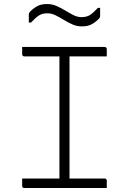

<svg xmlns="http://www.w3.org/2000/svg" viewBox="-20 -933 640 953"><path d="M325 -20H272L275 -31Q275 -51 275 -72Q275 -93 275 -114Q275 -185 275 -255.5Q275 -326 275 -396.5Q275 -467 275 -538Q275 -609 275 -680H331L325 -669Q325 -653 325 -636Q325 -619 325 -602Q325 -529 325 -456.5Q325 -384 325 -311Q325 -238 325 -165.5Q325 -93 325 -20ZM510 0H101Q98 0 96 -0.5Q94 -1 92.5 -2.5Q91 -4 90.5 -6Q90 -8 90 -11Q90 -18 90 -23.5Q90 -29 90 -35Q90 -41 90 -47H499Q503 -47 505 -45.5Q507 -44 508.5 -42Q510 -40 510 -36Q510 -30 510 -24Q510 -18 510 -12.5Q510 -7 510 0ZM90 -700H499Q504 -700 507 -697Q510 -694 510 -689Q510 -684 510 -679.5Q510 -675 510 -671Q510 -667 510 -662.5Q510 -658 510 -653H101Q96 -653 93 -656Q90 -659 90 -664Q90 -669 90 -673.5Q90 -678 90 -682Q90 -686 90 -690.5Q90 -695 90 -700ZM385 -848Q411 -848 428 -859.5Q445 -871 466 -894H477Q477 -885 477 -875Q477 -865 477 -854Q477 -851 476 -847.5Q475 -844 470 -839Q454 -823 435 -812.5Q416 -802 386 -802Q361 -802 339 -812Q317 -822 296.5 -834.5Q276 -847 256 -857Q236 -867 215 -867Q189 -867 172 -855.5Q155 -844 134 -821H123Q123 -830 123 -840.5Q123 -851 123 -861Q123 -863 124 -867Q125 -871 130 -876Q146 -892 165 -902.5Q184 -913 214 -913Q239 -913 261.5 -903Q284 -893 304.5 -880.5Q325 -868 344.5 -858Q364 -848 385 -848Z"/></svg>

Font: Recursive Monospace Light
Style: Regular
Weight: 300
Version: Version 1.047